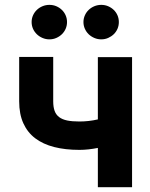

<svg xmlns="http://www.w3.org/2000/svg" viewBox="-20 -785 631 805"><path d="M60.4 -360.1V-546.2H203.1V-360.1Q203.1 -336.3 209 -320.1Q214.8 -304 228 -294Q241.1 -284.1 261.9 -279.8Q282.7 -275.6 312.9 -275.6Q352.3 -275.6 390.3 -284.4V-545.5H533.7V0H390.3V-164.8Q370.7 -160.9 350.9 -158.7Q331 -156.6 312.9 -156.6Q253.9 -156.6 207.2 -168.5Q160.5 -180.4 127.8 -205.1Q95.2 -229.8 77.8 -268.3Q60.4 -306.8 60.4 -360.1ZM404.5 -764.6Q420.1 -764.6 433.4 -758.9Q446.7 -753.2 456.9 -743.4Q467 -733.7 472.7 -720.5Q478.3 -707.4 478.3 -692.5Q478.3 -677.6 472.7 -664.4Q467 -651.3 456.9 -641.5Q446.7 -631.7 433.4 -625.9Q420.1 -620 404.5 -620Q389.2 -620 375.5 -625.9Q361.9 -631.7 351.7 -641.5Q341.6 -651.3 335.8 -664.4Q329.9 -677.6 329.9 -692.5Q329.9 -707.4 335.8 -720.5Q341.6 -733.7 351.7 -743.4Q361.9 -753.2 375.5 -758.9Q389.2 -764.6 404.5 -764.6ZM187.1 -764.6Q202.8 -764.6 216.1 -758.9Q229.4 -753.2 239.5 -743.4Q249.6 -733.7 255.3 -720.5Q261 -707.4 261 -692.5Q261 -677.6 255.3 -664.4Q249.6 -651.3 239.5 -641.5Q229.4 -631.7 216.1 -625.9Q202.8 -620 187.1 -620Q171.9 -620 158.2 -625.9Q144.5 -631.7 134.4 -641.5Q124.3 -651.3 118.4 -664.4Q112.6 -677.6 112.6 -692.5Q112.6 -707.4 118.4 -720.5Q124.3 -733.7 134.4 -743.4Q144.5 -753.2 158.2 -758.9Q171.9 -764.6 187.1 -764.6Z"/></svg>

Font: Cannonade
Style: Bold
Weight: 700
Designer: Rasmus Andersson
Foundry: rsms
Version: Version 3.012;git-f93a4a705